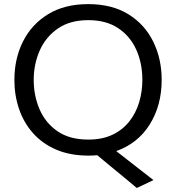

<svg xmlns="http://www.w3.org/2000/svg" viewBox="-20 -746 857 934"><path d="M412 11Q321 11 253.2 -18.2Q185.5 -47.5 140.2 -98.8Q95 -150 72.5 -216.5Q50 -283 50 -357Q50 -461 92 -544.5Q134 -628 214.2 -677Q294.5 -726 409 -726Q525 -726 604.8 -676.5Q684.5 -627 725.5 -543.2Q766.5 -459.5 766.5 -357.5Q766.5 -234 708.8 -141.2Q651 -48.5 545.5 -11L589 23Q621.5 48.5 654.2 73.8Q687 99 726.5 130L645.5 168.5Q614 142 582.8 116.2Q551.5 90.5 520 64.5L453 9Q433 11 412 11ZM409.5 -67Q478 -67 527.5 -90.8Q577 -114.5 609.2 -155.5Q641.5 -196.5 657 -248.8Q672.5 -301 672.5 -357.5Q672.5 -438.5 642.8 -504.5Q613 -570.5 554.5 -609.2Q496 -648 409.5 -648Q320.5 -648 261.5 -607.2Q202.5 -566.5 173.2 -500.2Q144 -434 144 -357.5Q144 -280.5 172.5 -214.2Q201 -148 259.8 -107.5Q318.5 -67 409.5 -67Z"/></svg>

Font: Commissioner
Style: Regular
Weight: 400
Designer: Kostas Bartsokas
Foundry: Kostas Bartsokas
Version: Version 1.000; ttfautohint (v1.8.3)